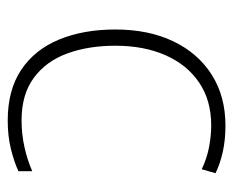

<svg xmlns="http://www.w3.org/2000/svg" viewBox="-72 -508 590 485"><g transform="rotate(90 222.5 -265.0)"><path d="M284 10Q207 10 156 -24Q105 -58 79.5 -119.5Q54 -181 54 -262Q54 -346 84 -408.5Q114 -471 168.5 -505.5Q223 -540 297 -540Q332 -540 362 -533.5Q392 -527 417 -515L407 -480Q380 -493 351.5 -498.5Q323 -504 296 -504Q233 -504 188 -473.5Q143 -443 119 -388.5Q95 -334 95 -262Q95 -194 114.5 -140.5Q134 -87 176 -56Q218 -25 283 -25Q319 -25 352 -32.5Q385 -40 412 -52V-17Q388 -6 355.5 2Q323 10 284 10Z"/></g></svg>

Font: Noto Sans Disp ExtLt
Style: Regular
Weight: 200
Designer: Monotype Design Team
Foundry: Monotype Imaging Inc.
Version: Version 2.000;GOOG;noto-source:20170915:90ef993387c0